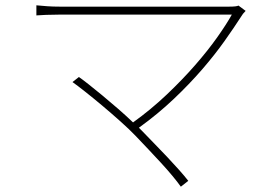

<svg xmlns="http://www.w3.org/2000/svg" viewBox="-20 -679 1040 723"><path d="M905 -638 878 -658Q871 -654 843 -654H205Q179 -654 158.5 -655.5Q138 -657 117 -659V-621Q131 -622 153.5 -623Q176 -624 205 -624H853Q833 -588 798 -538.5Q763 -489 715 -434Q667 -379 608 -323Q549 -267 481 -218Q455 -243 424.5 -269.5Q394 -296 365 -320Q336 -344 312.5 -362.5Q289 -381 277 -389L253 -370Q270 -358 301 -333.5Q332 -309 366.5 -280Q401 -251 434.5 -221Q468 -191 490 -168Q513 -144 538 -117.5Q563 -91 586.5 -65.5Q610 -40 629.5 -16.5Q649 7 661 24L689 2Q675 -16 654.5 -39Q634 -62 610 -87.5Q586 -113 561 -138.5Q536 -164 514 -187L503 -198Q575 -250 634.5 -306.5Q694 -363 741.5 -418Q789 -473 825.5 -524.5Q862 -576 889 -618Q891 -622 895 -627Q899 -632 905 -638Z"/></svg>

Font: Spoqa Han Sans Neo Thin
Style: Regular
Weight: 100
Designer: [Spoqa Han Sans Neo] Dong-huui Kim  Younghwa Kang  Yujin Lee  [Noto Sans] Ryoko NISHIZUKA  (kana & ideographs); Paul D. 
Foundry: Spoqa (http://www.spoqa-han-sans.com)
Version: Version 1.100;hotconv 1.0.109;makeotfexe 2.5.65596